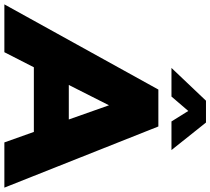

<svg xmlns="http://www.w3.org/2000/svg" viewBox="-115 -901 963 879"><g transform="rotate(90 366.5 -461.5)"><path d="M531 -135H235L166 0H-53L337 -705H506L786 0H579ZM474 -295 409 -479 316 -295ZM238 -765 388 -923H488L614 -765H483L435 -842L369 -765Z"/></g></svg>

Font: Nunito Sans Heavy Heavy
Style: Italic
Weight: 400
Italic angle: -4.541°
Designer: Vernon Adams
Foundry: Vernon Adams
Version: Version 2.002